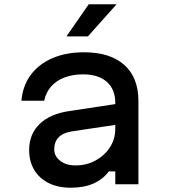

<svg xmlns="http://www.w3.org/2000/svg" viewBox="-20 -860 790 896"><path d="M530 -376V-279L316 -247Q273 -240 253 -218.5Q233 -197 233 -163Q233 -131 261 -109.5Q289 -88 332 -88Q384 -88 426 -111Q468 -134 493 -172.5Q518 -211 518 -259V-380Q518 -443 478.5 -478Q439 -513 368 -513Q319 -513 281 -498.5Q243 -484 219 -457Q195 -430 186 -390H80Q86 -460 123.5 -510.5Q161 -561 224.5 -588.5Q288 -616 372 -616Q494 -616 560 -557Q626 -498 626 -388V0H518V-60H488Q460 -23 416 -3.5Q372 16 310 16Q250 16 206.5 -6Q163 -28 139.5 -67.5Q116 -107 116 -160Q116 -234 165 -281.5Q214 -329 305 -342ZM290 -690 394 -840H524L390 -690Z"/></svg>

Font: Martian Mono SemiExpanded
Style: Regular
Weight: 400
Width: 6
Monospace: yes
Designer: Roman Shamin
Foundry: Evil Martians
Version: Version 1.000